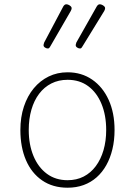

<svg xmlns="http://www.w3.org/2000/svg" viewBox="-20 -856 629 895"><path d="M295 19Q226 19 176.5 -15Q127 -49 101 -109.5Q75 -170 75 -250Q75 -310 91.5 -359.5Q108 -409 137.5 -444.5Q167 -480 207 -499.5Q247 -519 295 -519Q360 -519 409.5 -485Q459 -451 486.5 -390.5Q514 -330 514 -250Q514 -202 504 -160.5Q494 -119 475.5 -86Q457 -53 430.5 -29.5Q404 -6 370 6.5Q336 19 295 19ZM295 -16Q337 -16 370 -33Q403 -50 426.5 -81.5Q450 -113 462.5 -156Q475 -199 475 -250Q475 -319 453 -372Q431 -425 391 -454.5Q351 -484 295 -484Q253 -484 219.5 -467Q186 -450 162.5 -419Q139 -388 126.5 -345Q114 -302 114 -250Q114 -182 136 -129Q158 -76 198.5 -46Q239 -16 295 -16ZM203 -630Q196 -630 189.5 -634.5Q183 -639 183 -645Q183 -647 183.5 -649.5Q184 -652 186 -658L275 -826Q278 -831 281.5 -833.5Q285 -836 289 -836Q294 -836 299.5 -833.5Q305 -831 309.5 -827Q314 -823 314 -818Q314 -815 313 -812Q312 -809 310 -805L214 -639Q212 -635 209.5 -632.5Q207 -630 203 -630ZM353 -630Q346 -630 339.5 -634.5Q333 -639 333 -645Q333 -647 333.5 -649.5Q334 -652 336 -658L431 -826Q434 -831 437.5 -833.5Q441 -836 445 -836Q450 -836 455.5 -833.5Q461 -831 465.5 -827Q470 -823 470 -818Q470 -815 469 -812Q468 -809 466 -805L364 -639Q362 -635 359.5 -632.5Q357 -630 353 -630Z"/></svg>

Font: Playwrite BR Thin
Style: Regular
Weight: 250
Version: Version 1.003